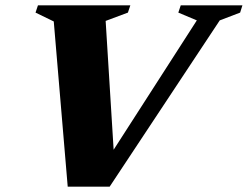

<svg xmlns="http://www.w3.org/2000/svg" viewBox="-20 -696 924 716"><path d="M180.5 -616 112.5 -649 121.5 -676H466L457 -649L374 -618L406.5 -93.5L372.5 -89L714 -620L645 -649L654 -676H884L875.5 -649L799.5 -620L389 0H232.5Z"/></svg>

Font: Newsreader 16pt 16pt ExtraBold
Style: Italic
Weight: 800
Italic angle: -17°
Version: Version 1.003